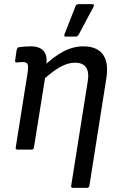

<svg xmlns="http://www.w3.org/2000/svg" viewBox="-20 -723 575 928"><path d="M333 185Q322 185 324 175L404 -329Q419 -420 342 -420Q308 -420 270.5 -399Q233 -378 180 -330L188 -400Q240 -450 287 -474.5Q334 -499 383 -499Q449 -499 478 -459Q507 -419 493 -338L412 175Q410 185 401 185ZM65 0Q54 0 56 -10L114 -375Q118 -406 112.5 -414.5Q107 -423 90 -423Q83 -423 75.5 -422.5Q68 -422 61 -421Q52 -420 53 -430L61 -484Q63 -489 65 -491.5Q67 -494 72 -495Q86 -497 101.5 -498Q117 -499 129 -499Q171 -499 190.5 -477Q210 -455 204 -411L200 -392V-360L144 -10Q142 0 134 0ZM296 -546Q292 -546 291 -549.5Q290 -553 292 -558L345 -693Q347 -699 351.5 -701Q356 -703 361 -703H426Q432 -703 433.5 -699.5Q435 -696 432 -690L360 -555Q355 -546 344 -546Z"/></svg>

Font: Sofia Sans Semi Condensed Medium
Style: Italic
Weight: 500
Italic angle: -9°
Version: Version 4.100